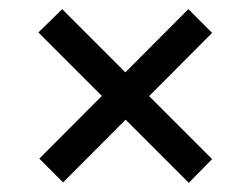

<svg xmlns="http://www.w3.org/2000/svg" viewBox="-20 -440 550 420"><path d="M393 -40 64 -369 116 -420 444 -92ZM118 -41 66 -93 392 -420 444 -368Z"/></svg>

Font: Ysabeau Infant SemiBold
Style: Regular
Weight: 600
Designer: Christian Thalmann (Catharsis Fonts)
Version: Version 2.002; featfreeze: ss01,ss02,lnum